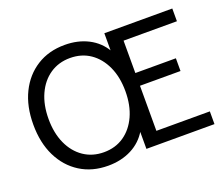

<svg xmlns="http://www.w3.org/2000/svg" viewBox="-120 -902 1284 1100"><g transform="rotate(-20 522.0 -352.0)"><path d="M366 16Q268.8 16 195.9 -30Q122.9 -76 82.4 -158.5Q41.9 -241 41.9 -352Q41.9 -463 82.4 -545.5Q122.9 -628 195.9 -674Q268.8 -720 366 -720Q446.3 -720 508.9 -687.9Q571.4 -655.7 606.6 -595.5H616.6V-108.5H606.6Q571.4 -48.4 508.9 -16.2Q446.3 16 366 16ZM369.2 -65Q439.5 -65 491.9 -100.9Q544.3 -136.9 573.9 -201.6Q603.4 -266.4 603.4 -352.1Q603.4 -437.8 573.9 -502.4Q544.3 -567.1 491.9 -603.1Q439.5 -639 369.2 -639Q299.8 -639 246.8 -603.1Q193.8 -567.1 164.4 -502.4Q135 -437.8 135 -352.1Q135 -266.4 164.4 -201.6Q193.8 -136.9 246.8 -100.9Q299.8 -65 369.2 -65ZM603.4 0V-705H1017.7V-627.4H662.3L692.4 -662V-42L662.3 -77.6H1018.3V0ZM659.8 -352.4V-430H939.5V-352.4Z"/></g></svg>

Font: TikTok Sans Light
Style: Regular
Weight: 300
Version: Version 4.000